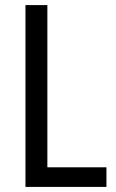

<svg xmlns="http://www.w3.org/2000/svg" viewBox="-20 -734 457 754"><path d="M80 0H398V-77H166V-714H80Z"/></svg>

Font: Noto Sans Devanagari UI Condensed
Style: Regular
Weight: 400
Width: 3
Designer: Jelle Bosma - Monotype Design Team
Foundry: Monotype Imaging Inc.
Version: Version 2.004